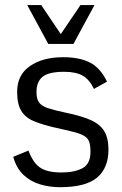

<svg xmlns="http://www.w3.org/2000/svg" viewBox="-20 -740 489 771"><path d="M220.7 11.7Q180.7 11.7 142.3 0.7Q104 -10.3 75 -37.1Q45.9 -64 33.2 -110.4L94.2 -135.3Q106.4 -103.5 122.1 -84.2Q137.7 -64.9 162.8 -56.2Q188 -47.4 227.5 -47.4Q278.8 -47.4 311 -64.5Q343.3 -81.5 343.3 -130.4Q343.3 -155.8 338.1 -170.7Q333 -185.5 318.1 -194.3Q303.2 -203.1 274.7 -210.4Q246.1 -217.8 199.2 -228Q148.4 -239.7 115 -253.9Q81.5 -268.1 65.2 -295.2Q48.8 -322.3 48.8 -371.6Q48.8 -439 100.1 -474.6Q151.4 -510.3 233.9 -510.3Q299.3 -510.3 341.3 -488.8Q383.3 -467.3 409.7 -412.1Q409.7 -412.1 401.9 -407.7Q394 -403.3 383.5 -397.7Q373 -392.1 365.2 -387.5Q357.4 -382.8 357.4 -382.8Q339.4 -420.4 312.3 -436Q285.2 -451.7 237.3 -451.7Q175.3 -451.7 150.9 -431.6Q126.5 -411.6 126.5 -370.1Q126.5 -343.3 136.5 -328.9Q146.5 -314.5 171.9 -305.9Q197.3 -297.4 243.7 -287.6Q305.7 -274.9 343.3 -258.3Q380.9 -241.7 398.2 -213.9Q415.5 -186 415.5 -138.7Q415.5 -65.4 369.9 -26.9Q324.2 11.7 220.7 11.7ZM173.8 -563.5 89.4 -719.7H145.5L224.1 -603L303.2 -719.7H359.4L274.9 -563.5Z"/></svg>

Font: Pontano Sans
Style: Regular
Weight: 400
Designer: Vernon Adams
Foundry: Vernon Adams
Version: Version 2.001